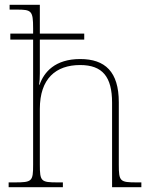

<svg xmlns="http://www.w3.org/2000/svg" viewBox="-20 -780 635 800"><path d="M16 0H242V-20H220C151 -20 146 -24 146 -94V-326C146 -453 213 -509 314 -509C407 -509 447 -460 447 -352V0H569V-20H550C480 -20 475 -24 475 -94V-354C475 -481 418 -534 314 -534C209 -534 163 -479 145 -427H143C145 -439 146 -457 146 -474V-615H331V-640H146V-760H20V-740H49C111 -740 118 -736 118 -662V-640H23V-615H118V-94C118 -24 114 -20 40 -20H16Z"/></svg>

Font: Noto Serif Georgian Thin
Style: Regular
Weight: 100
Designer: Monotype Design Team, Akaki Razmadze
Foundry: Google LLC
Version: Version 2.003